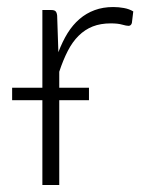

<svg xmlns="http://www.w3.org/2000/svg" viewBox="-20 -526 412 546"><path d="M146 -377.5Q157.5 -408 172.2 -431.8Q187 -455.5 206.2 -472Q225.5 -488.5 249.2 -497.2Q273 -506 302 -506Q317.5 -506 332.5 -503.2Q347.5 -500.5 359 -493.5L355 -460.5Q352.5 -452.5 345.5 -452.5Q339.5 -452.5 327.2 -456Q315 -459.5 295 -459.5Q266 -459.5 243.8 -450.8Q221.5 -442 203.8 -424.5Q186 -407 172.8 -381.2Q159.5 -355.5 148.5 -322V-276.5H233V-241H148.5V0H100.5V-241H14.5V-276.5H100.5V-497.5H126Q134.5 -497.5 138 -494Q141.5 -490.5 142.5 -482Z"/></svg>

Font: Lato 2
Style: Regular
Weight: 300
Designer: Lukasz Dziedzic with Adam Twardoch and Botio Nikoltchev
Foundry: tyPoland Lukasz Dziedzic
Version: Version 2.015; 2015-08-06; http://www.latofonts.com/